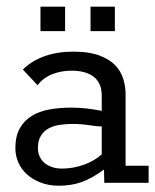

<svg xmlns="http://www.w3.org/2000/svg" viewBox="-20 -558 474 586"><path d="M49.8 -345.7Q76.2 -372.1 115.2 -386.2Q154.3 -400.4 204.6 -400.4Q250.5 -400.4 281.2 -389.4Q312 -378.4 330.1 -360.4Q348.1 -342.3 355.7 -318.8Q363.3 -295.4 363.3 -270.5V-52.2H433.6V0H298.3L297.4 -40.5Q277.8 -26.4 260.7 -16.8Q243.7 -7.3 227.3 -1.7Q210.9 3.9 194.3 6.3Q177.7 8.8 159.7 8.8Q128.9 8.8 104.2 -0.7Q79.6 -10.3 62.3 -25.9Q44.9 -41.5 35.9 -62.3Q26.9 -83 26.9 -105.5Q26.9 -142.1 40.3 -166Q53.7 -189.9 76.7 -204.1Q99.6 -218.3 130.6 -223.9Q161.6 -229.5 196.3 -229.5Q219.7 -229.5 242.7 -227.1Q265.6 -224.6 290.5 -219.7V-267.1Q290.5 -287.6 283.4 -302Q276.4 -316.4 263.9 -325.2Q251.5 -334 234.9 -338.1Q218.3 -342.3 199.7 -342.3Q166 -342.3 138.9 -331.3Q111.8 -320.3 94.7 -297.9ZM290.5 -171.9Q274.9 -172.4 251.2 -176Q227.5 -179.7 201.2 -179.7Q182.1 -179.7 163.1 -177Q144 -174.3 129.2 -166.5Q114.3 -158.7 105 -144Q95.7 -129.4 95.7 -105.5Q95.7 -92.8 100.6 -81.3Q105.5 -69.8 115 -61.5Q124.5 -53.2 138.2 -48.3Q151.9 -43.5 169.9 -43.5Q186 -43.5 202.6 -46.4Q219.2 -49.3 235.1 -54.9Q251 -60.5 265.1 -68.6Q279.3 -76.7 290.5 -86.9ZM330.6 -537.6V-462.9H256.3V-537.6ZM178.7 -537.6V-462.9H103.5V-537.6Z"/></svg>

Font: Rokkitt
Style: Regular
Weight: 400
Version: Version 1.2; ttfautohint (v1.5) -l 7 -r 28 -G 50 -x 13 -D la